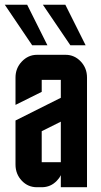

<svg xmlns="http://www.w3.org/2000/svg" viewBox="-25 -785 425 805"><path d="M270 -595.2 154.8 -765.1H249L334 -595.2ZM109.9 -595.2 -4.9 -765.1H88.9L173.8 -595.2ZM129.9 0Q92.3 0 66.4 -27.3Q40 -55.2 40 -95.2V-279.8L230 -375V-450.2H149.9V-399.9L40 -345.2V-460Q40 -499 66.4 -526.9Q93.3 -555.2 129.9 -555.2H250Q287.1 -555.2 313.5 -527.3Q339.8 -499.5 339.8 -460V0H230V-50.8Q224.1 -38.1 213.4 -27.3Q187.5 0 149.9 0ZM149.9 -234.9V-105H230V-274.9Z"/></svg>

Font: Horta
Style: Regular
Weight: 600
Width: 3
Version: Version 0.11